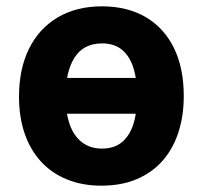

<svg xmlns="http://www.w3.org/2000/svg" viewBox="-20 -576 640 606"><path d="M101 -217V-330H499V-217ZM300 10Q239 10 190.5 -10Q142 -30 108.5 -67Q75 -104 57.5 -155.5Q40 -207 40 -271Q40 -358 71.5 -422Q103 -486 162 -521Q221 -556 302 -556Q381 -556 439 -522.5Q497 -489 528.5 -425.5Q560 -362 560 -273Q560 -210 543 -158Q526 -106 493 -68.5Q460 -31 411.5 -10.5Q363 10 300 10ZM302 -107Q340 -107 364.5 -127Q389 -147 401 -184.5Q413 -222 413 -273Q413 -323 401.5 -360.5Q390 -398 365.5 -418.5Q341 -439 302 -439Q244 -439 215.5 -394.5Q187 -350 187 -273Q187 -222 199.5 -185Q212 -148 238 -127.5Q264 -107 302 -107Z"/></svg>

Font: Noto Sans Mono
Style: Bold
Weight: 700
Designer: Monotype Design Team
Foundry: Monotype Imaging Inc.
Version: Version 2.014